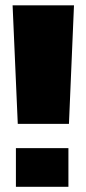

<svg xmlns="http://www.w3.org/2000/svg" viewBox="-20 -695 324 724"><path d="M47 -228H240L259 -675H27.5ZM40 9.5H238V-136.5H40Z"/></svg>

Font: Anybody Thin ExtraBold
Style: Regular
Weight: 800
Version: Version 1.113;gftools[0.9.25]